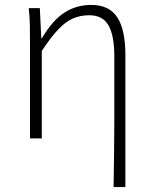

<svg xmlns="http://www.w3.org/2000/svg" viewBox="-20 -563 623 781"><path d="M442 198Q443 132 444 64.5Q445 -3 445 -70Q445 -137 445 -203Q445 -269 445 -334Q445 -418 421.5 -459.5Q398 -501 343 -501Q308 -501 278 -488.5Q248 -476 217.5 -444Q187 -412 150 -356V0H102V-396Q102 -428 101.5 -459Q101 -490 97 -530H142L148 -407H150Q194 -481 242.5 -512Q291 -543 351 -543Q424 -543 457 -492.5Q490 -442 490 -340V198Z"/></svg>

Font: Noto Sans TC ExtraLight
Style: Regular
Weight: 250
Designer: Ryoko NISHIZUKA  (kana, bopomofo & ideographs); Paul D. Hunt (Latin, Greek & Cyrillic); Sandoll Communications , Soo-you
Foundry: Adobe
Version: Version 2.004-H2;hotconv 1.0.118;makeotfexe 2.5.65603